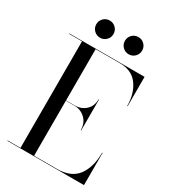

<svg xmlns="http://www.w3.org/2000/svg" viewBox="-223 -1051 1031 1161"><g transform="rotate(30 292.5 -470.0)"><path d="M350.5 -837.5Q333 -855 333 -880Q333 -905 350.5 -922.5Q368 -940 393 -940Q418 -940 435.5 -922.5Q453 -905 453 -880Q453 -855 435.5 -837.5Q418 -820 393 -820Q368 -820 350.5 -837.5ZM150.5 -837.5Q133 -855 133 -880Q133 -905 150.5 -922.5Q168 -940 193 -940Q218 -940 235.5 -922.5Q253 -905 253 -880Q253 -855 235.5 -837.5Q218 -820 193 -820Q168 -820 150.5 -837.5ZM372 -278Q372 -327 340.5 -357Q309 -387 265 -387H205V-3H365Q462 -3 507 -63Q552 -123 552 -225H555V0H20V-3H110V-747H20V-750H545V-545H542Q542 -632 500 -689.5Q458 -747 375 -747H205V-389H265Q310 -389 341 -417Q372 -445 372 -493H375V-278Z"/></g></svg>

Font: Bodoni* 72
Style: Regular
Weight: 400
Version: Version 1.003